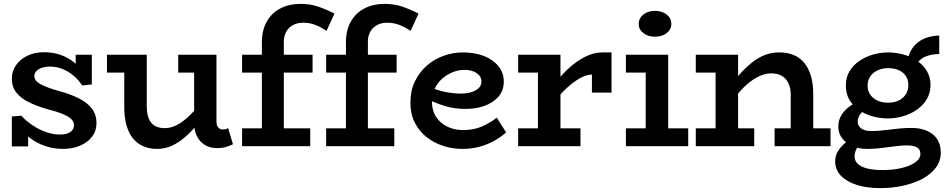

<svg xmlns="http://www.w3.org/2000/svg" viewBox="-20 -753 4883 989"><path d="M304 14Q270 14 236.5 6Q203 -2 173.5 -17.5Q144 -33 119 -55Q94 -77 76 -105L125 -106V1H41V-153L90 -157Q112 -132 145 -109.5Q178 -87 215.5 -73.5Q253 -60 287 -60Q311 -60 327 -65.5Q343 -71 352 -82Q361 -93 361 -108Q361 -121 353.5 -132Q346 -143 330 -152.5Q314 -162 288.5 -171.5Q263 -181 226 -190Q170 -206 128.5 -226.5Q87 -247 64 -276.5Q41 -306 41 -348Q41 -386 62 -416.5Q83 -447 120 -465.5Q157 -484 208 -484Q252 -484 291.5 -470.5Q331 -457 362.5 -431Q394 -405 414 -367L370 -366V-471H453V-318L403 -313Q384 -343 357 -365Q330 -387 299.5 -398.5Q269 -410 238 -410Q215 -410 196.5 -404Q178 -398 167.5 -387Q157 -376 157 -361Q157 -348 165 -338Q173 -328 189.5 -319Q206 -310 230.5 -301Q255 -292 288 -283Q343 -268 386 -246.5Q429 -225 453 -194Q477 -163 477 -118Q477 -78 454 -48.5Q431 -19 392 -2.5Q353 14 304 14Z M789 14Q749 14 717.5 0Q686 -14 664.5 -40.5Q643 -67 631.5 -108Q620 -149 620 -202V-471H736V-204Q736 -179 741 -159Q746 -139 756.5 -124Q767 -109 785 -101Q803 -93 830 -93Q854 -93 879 -103.5Q904 -114 930 -134.5Q956 -155 982.5 -184.5Q1009 -214 1035 -251V-160Q1003 -118 973 -85.5Q943 -53 913.5 -31Q884 -9 853.5 2.5Q823 14 789 14ZM531 -379V-471H715V-379ZM1099 10Q1064 10 1037.5 -5Q1011 -20 995.5 -49Q980 -78 980 -119V-471H1095V-129Q1095 -106 1104.5 -96Q1114 -86 1126 -86Q1136 -86 1143 -88Q1150 -90 1155 -93L1180 -10Q1167 -3 1145.5 3.5Q1124 10 1099 10ZM898 -379V-471H1080V-379Z M1329 -46V-535Q1329 -597 1354 -641.5Q1379 -686 1424 -709.5Q1469 -733 1528 -733Q1578 -733 1619 -719Q1660 -705 1703 -683L1662 -594Q1630 -615 1602 -625.5Q1574 -636 1542 -636Q1511 -636 1488.5 -623.5Q1466 -611 1454 -589Q1442 -567 1442 -538V-46ZM1227 0V-92H1578V0ZM1227 -379V-471H1590V-379Z M1762 -46V-535Q1762 -597 1787 -641.5Q1812 -686 1857 -709.5Q1902 -733 1961 -733Q2011 -733 2052 -719Q2093 -705 2136 -683L2095 -594Q2063 -615 2035 -625.5Q2007 -636 1975 -636Q1944 -636 1921.5 -623.5Q1899 -611 1887 -589Q1875 -567 1875 -538V-46ZM1660 0V-92H2011V0ZM1660 -379V-471H2023V-379Z M2360 14Q2311 14 2263 -1.5Q2215 -17 2177 -47Q2139 -77 2116.5 -121.5Q2094 -166 2094 -225Q2094 -286 2117 -333.5Q2140 -381 2178 -414.5Q2216 -448 2264.5 -465.5Q2313 -483 2364 -483Q2426 -483 2473 -464.5Q2520 -446 2547.5 -412Q2575 -378 2575 -333Q2575 -286 2547 -254.5Q2519 -223 2475 -207.5Q2431 -192 2381 -192Q2320 -192 2273 -206.5Q2226 -221 2180 -243V-310Q2233 -287 2275 -279Q2317 -271 2354 -271Q2385 -271 2408.5 -278.5Q2432 -286 2446 -299.5Q2460 -313 2460 -333Q2460 -360 2435.5 -376.5Q2411 -393 2372 -393Q2341 -393 2311.5 -381Q2282 -369 2258 -348Q2234 -327 2219.5 -297Q2205 -267 2205 -229Q2205 -183 2227 -150Q2249 -117 2285.5 -100Q2322 -83 2365 -83Q2420 -83 2462.5 -101.5Q2505 -120 2539 -147L2587 -71Q2559 -46 2524.5 -27Q2490 -8 2449.5 3Q2409 14 2360 14Z M2827 -219V-308Q2864 -359 2906.5 -398.5Q2949 -438 2994 -460.5Q3039 -483 3083 -483H3130V-276H3029V-369Q3002 -369 2969 -351Q2936 -333 2899.5 -299.5Q2863 -266 2827 -219ZM2649 0V-92H2970V0ZM2751 -28V-471H2867V-28ZM2649 -379V-471H2860V-379Z M3306 -28V-471H3422V-28ZM3204 0V-92H3525V0ZM3204 -379V-471H3393V-379ZM3353 -564Q3318 -564 3294 -582.5Q3270 -601 3270 -629Q3270 -659 3294 -678Q3318 -697 3353 -697Q3391 -697 3414.5 -678Q3438 -659 3438 -629Q3438 -601 3414 -582.5Q3390 -564 3353 -564Z M4053 0V-266Q4053 -291 4046.5 -311Q4040 -331 4027.5 -345.5Q4015 -360 3996 -367.5Q3977 -375 3953 -375Q3927 -375 3900.5 -364.5Q3874 -354 3847 -334Q3820 -314 3793.5 -284.5Q3767 -255 3740 -218V-310Q3772 -352 3802.5 -384Q3833 -416 3863.5 -438.5Q3894 -461 3926 -472Q3958 -483 3995 -483Q4036 -483 4068.5 -469.5Q4101 -456 4123 -429Q4145 -402 4157 -362Q4169 -322 4169 -268V0ZM3564 0V-92H3865V0ZM3666 0V-471H3782V0ZM3564 -379V-471H3756V-379ZM3970 0V-92H4258V0Z M4513 216Q4447 216 4395 200Q4343 184 4312.5 153Q4282 122 4282 78Q4282 47 4298 23Q4314 -1 4336.5 -19Q4359 -37 4379 -48L4429 -22Q4412 -15 4397 5.5Q4382 26 4382 54Q4382 75 4398.5 91Q4415 107 4448 115Q4481 123 4528 123Q4578 123 4622 113Q4666 103 4693.5 84Q4721 65 4721 40Q4721 16 4703 6Q4685 -4 4652 -4Q4630 -4 4607 -1.5Q4584 1 4559 4.5Q4534 8 4506 11Q4478 14 4446 14Q4404 14 4370.5 -0.5Q4337 -15 4317.5 -41Q4298 -67 4298 -100Q4298 -135 4315 -161.5Q4332 -188 4359.5 -207Q4387 -226 4416 -237L4462 -205Q4445 -196 4430 -184Q4415 -172 4406.5 -157.5Q4398 -143 4398 -127Q4398 -111 4407 -100Q4416 -89 4431.5 -83.5Q4447 -78 4467 -78Q4494 -78 4518.5 -80.5Q4543 -83 4567.5 -86Q4592 -89 4618.5 -91.5Q4645 -94 4677 -94Q4720 -94 4754 -79.5Q4788 -65 4807 -37Q4826 -9 4826 33Q4826 76 4801 110Q4776 144 4732.5 167.5Q4689 191 4632.5 203.5Q4576 216 4513 216ZM4554 -143Q4514 -143 4475.5 -153.5Q4437 -164 4405.5 -185.5Q4374 -207 4355.5 -238.5Q4337 -270 4337 -312Q4337 -355 4356.5 -387Q4376 -419 4408.5 -440.5Q4441 -462 4479 -472.5Q4517 -483 4554 -483Q4594 -483 4632.5 -472.5Q4671 -462 4702.5 -441Q4734 -420 4753.5 -388.5Q4773 -357 4773 -315Q4773 -273 4753 -240.5Q4733 -208 4701 -186.5Q4669 -165 4630.5 -154Q4592 -143 4554 -143ZM4555 -224Q4586 -224 4609.5 -235.5Q4633 -247 4646 -267.5Q4659 -288 4659 -315Q4659 -342 4645.5 -362Q4632 -382 4608.5 -392Q4585 -402 4555 -402Q4525 -402 4501 -391Q4477 -380 4463 -360Q4449 -340 4449 -312Q4449 -285 4463 -265Q4477 -245 4501 -234.5Q4525 -224 4555 -224ZM4693 -411 4655 -442Q4661 -475 4676 -499Q4691 -523 4713 -538.5Q4735 -554 4761.5 -561.5Q4788 -569 4818 -570V-475Q4776 -474 4745.5 -461Q4715 -448 4693 -411Z"/></svg>

Font: BioRhyme SemiBold
Style: Regular
Weight: 600
Designer: Aoife Mooney
Foundry: Aoife Mooney Type
Version: Version 1.600;gftools[0.9.33]